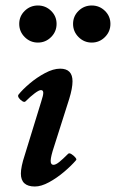

<svg xmlns="http://www.w3.org/2000/svg" viewBox="-20 -666 422 699"><path d="M107 13Q56 13 56 -34Q56 -46 59.5 -63Q63 -80 70 -101L130 -296Q138 -320 137.5 -329Q137 -338 129 -338Q122 -338 106.5 -326.5Q91 -315 73 -297Q69 -293 61.5 -297.5Q54 -302 49 -309Q44 -316 47 -321Q62 -340 88 -362Q114 -384 144 -400Q174 -416 199 -416Q244 -416 244 -370Q244 -345 232 -306L177 -133Q165 -97 164.5 -81.5Q164 -66 175 -66Q183 -66 195.5 -76Q208 -86 228 -106Q232 -110 240 -105Q248 -100 254 -93Q260 -86 257 -83Q240 -63 213.5 -40.5Q187 -18 158.5 -2.5Q130 13 107 13ZM118 -511Q90 -511 70 -531Q50 -551 50 -579Q50 -607 70 -626.5Q90 -646 118 -646Q146 -646 166 -626.5Q186 -607 186 -579Q186 -551 166 -531Q146 -511 118 -511ZM314 -511Q286 -511 266 -531Q246 -551 246 -579Q246 -607 266 -626.5Q286 -646 314 -646Q342 -646 362 -626.5Q382 -607 382 -579Q382 -551 362 -531Q342 -511 314 -511Z"/></svg>

Font: Junicode SmExp
Style: Bold Italic
Weight: 700
Width: 6
Italic angle: -11°
Designer: Peter S. Baker
Version: Version 2.205; ttfautohint (v1.8.4)